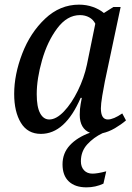

<svg xmlns="http://www.w3.org/2000/svg" viewBox="-20 -566 570 826"><path d="M378 181Q399 181 437 171L425 224Q391 240 352 240Q303 240 276 214.5Q249 189 249 141Q249 93 280.5 59Q312 25 367 5Q346 -3 334.5 -22.5Q323 -42 323 -72Q323 -97 327 -118.5Q331 -140 332 -145H327Q260 10 156 10Q99 10 70 -37.5Q41 -85 41 -162Q41 -245 75.5 -335Q110 -425 174 -485.5Q238 -546 320 -546Q352 -546 380 -536Q408 -526 427 -510L468 -536H499L431 -215Q426 -191 420 -154.5Q414 -118 414 -100Q414 -52 444 -52Q468 -52 506 -78L522 -48Q501 -30 474.5 -14.5Q448 1 421 7Q383 25 355.5 55Q328 85 328 128Q328 152 341.5 166.5Q355 181 378 181ZM354 -288 390 -464Q381 -482 363.5 -491.5Q346 -501 324 -501Q269 -501 226.5 -444.5Q184 -388 161 -307.5Q138 -227 138 -161Q138 -106 152.5 -79Q167 -52 192 -52Q222 -52 255 -86.5Q288 -121 315 -176Q342 -231 354 -288Z"/></svg>

Font: Noto Serif Narrow
Style: Italic
Weight: 400
Width: 4
Italic angle: -12°
Designer: Monotype Design Team
Foundry: Monotype Imaging Inc.
Version: Version 1.001